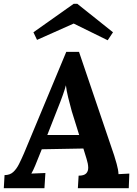

<svg xmlns="http://www.w3.org/2000/svg" viewBox="-32 -991 719 1011"><path d="M384 -718 569 -173Q574 -158 582.5 -127.5Q591 -97 592 -74L649 -77L646 0H378L382 -66Q410 -66 421.5 -77.5Q433 -89 432.5 -109Q432 -129 424 -154L407 -209L188 -205L169 -158Q164 -145 153.5 -119.5Q143 -94 133 -77L207 -80L202 0H-12L-8 -69Q20 -69 37.5 -85Q55 -101 68 -127Q81 -153 94 -183L317 -718ZM315 -542Q311 -525 299 -491Q287 -457 268 -410L217 -280H385L346 -405Q336 -441 327 -477.5Q318 -514 315 -542ZM535 -779 356 -867 163 -781 144 -821 356 -971H375L563 -821Z"/></svg>

Font: Lora
Style: Italic
Weight: 400
Italic angle: -3°
Designer: Olga Karpushina, Alexei Vanyashin (Cyrillic)
Foundry: Cyreal
Version: Version 3.008